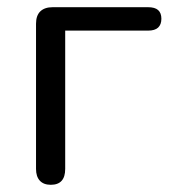

<svg xmlns="http://www.w3.org/2000/svg" viewBox="-20 -506 475 533"><path d="M121 7Q101 7 90.5 -4.5Q80 -16 80 -37V-440Q80 -463 92 -474.5Q104 -486 126 -486H391Q410 -486 419 -478Q428 -470 428 -454Q428 -438 419 -429.5Q410 -421 391 -421H161V-37Q161 7 121 7Z"/></svg>

Font: Nunito
Style: Regular
Weight: 400
Designer: Vernon Adams
Foundry: Vernon Adams
Version: Version 3.602